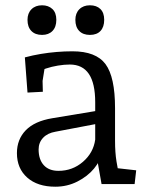

<svg xmlns="http://www.w3.org/2000/svg" viewBox="-20 -696 557 726"><path d="M189 10Q122 10 83 -24.5Q44 -59 44 -117Q44 -169 77.5 -203.5Q111 -238 178 -249L353 -278V-229L190 -198Q160 -193 143 -175Q126 -157 126 -131Q126 -93 145.5 -71.5Q165 -50 201 -50Q254 -50 293.5 -84Q333 -118 340 -168V-309Q340 -381 316 -416.5Q292 -452 244 -452Q223 -452 199 -448Q175 -444 154 -437Q133 -430 122 -422L153 -465L141 -390L142 -349L84 -346L74 -479Q104 -487 134 -492Q164 -497 194 -499.5Q224 -502 254 -502Q343 -502 379 -453.5Q415 -405 415 -287V-164Q415 -119 420.5 -85.5Q426 -52 430 -33L397 -63L495 -52L489 0H364L344 -113L362 -116Q360 -88 335.5 -58.5Q311 -29 272.5 -9.5Q234 10 189 10ZM320 -564Q294 -564 279.5 -579Q265 -594 265 -621Q265 -646 280 -661Q295 -676 320 -676Q345 -676 359.5 -662Q374 -648 374 -621Q374 -594 360 -579Q346 -564 320 -564ZM139 -564Q113 -564 98.5 -579Q84 -594 84 -621Q84 -646 99 -661Q114 -676 139 -676Q163 -676 178 -662Q193 -648 193 -621Q193 -594 178.5 -579Q164 -564 139 -564Z"/></svg>

Font: Andada Pro
Style: Regular
Weight: 400
Designer: Carolina Giovagnoli
Foundry: Huerta Tipografica
Version: Version 3.003